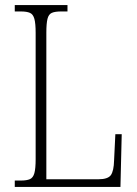

<svg xmlns="http://www.w3.org/2000/svg" viewBox="-20 -734 538 754"><path d="M38 0V-25H62Q85 -25 97.5 -30.5Q110 -36 115 -54Q120 -72 120 -109V-605Q120 -642 115 -660Q110 -678 97.5 -683.5Q85 -689 62 -689H38V-714H245V-689H220Q196 -689 183.5 -683.5Q171 -678 166.5 -660Q162 -642 162 -606V-30H366Q404 -30 415.5 -46.5Q427 -63 428 -104L433 -207H458L453 0Z"/></svg>

Font: Noto Serif Lao Condensed ExtraLight
Style: Regular
Weight: 200
Width: 3
Designer: Monotype Design Team
Foundry: Monotype Imaging Inc.
Version: Version 2.003; ttfautohint (v1.8.4.7-5d5b)